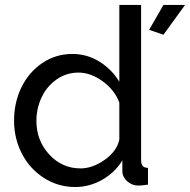

<svg xmlns="http://www.w3.org/2000/svg" viewBox="-20 -750 772 780"><path d="M37.1 -259.8Q37.1 -333.5 67.1 -395.3Q97.2 -457 151.9 -493.9Q206.5 -530.8 273.9 -530.8Q334.5 -530.8 384.5 -499.3Q434.6 -467.8 464.8 -418V-730H553.2V-100.1Q553.2 -83.5 559.6 -75.9Q565.9 -68.4 581.1 -67.9V0Q555.7 3.9 542 3.9Q516.1 3.9 496.6 -13.9Q477.1 -31.7 477.1 -54.2V-98.1Q446.3 -48.3 394.5 -19.3Q342.8 9.8 286.1 9.8Q215.3 9.8 157.7 -27.6Q100.1 -64.9 68.6 -126.5Q37.1 -188 37.1 -259.8ZM644 -608.9 585.9 -628.9 644 -730H731.9ZM464.8 -183.1V-333Q446.3 -383.8 397.5 -419.4Q348.6 -455.1 298.8 -455.1Q249 -455.1 209.2 -426.8Q169.4 -398.4 148.7 -353.8Q127.9 -309.1 127.9 -258.8Q127.9 -179.2 179.9 -122.6Q231.9 -65.9 307.1 -65.9Q356.4 -65.9 405.8 -101.1Q455.1 -136.2 464.8 -183.1Z"/></svg>

Font: Rawline Medium
Style: Regular
Weight: 500
Designer: Matt McInerney, Pablo Impallari, Rodrigo Fuenzalida
Foundry: Matt McInerney, Pablo Impallari, Rodrigo Fuenzalida
Version: Version 4.020;PS 004.020;hotconv 1.0.88;makeotf.lib2.5.64775